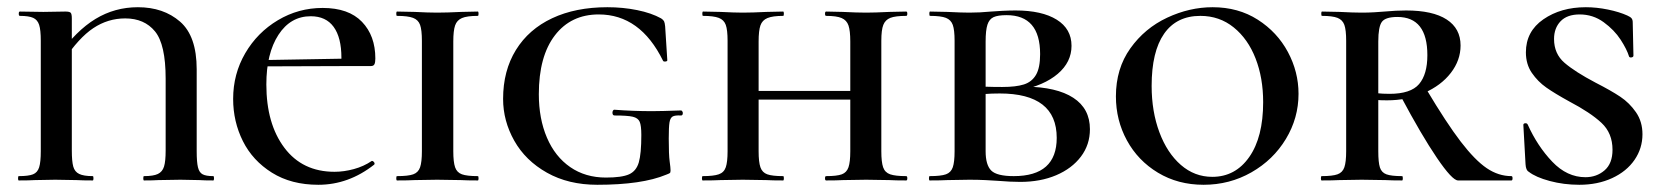

<svg xmlns="http://www.w3.org/2000/svg" viewBox="-20 -500 4604 532"><path d="M237 -12Q239 -12 239 -6Q239 0 237 0Q209 0 192 -1L133 -2L77 -1Q61 0 32 0Q30 0 30 -6Q30 -12 32 -12Q59 -12 71.5 -17Q84 -22 88.5 -36.5Q93 -51 93 -81V-387Q93 -417 88.5 -431Q84 -445 72 -450.5Q60 -456 35 -456Q32 -456 32 -462Q32 -468 35 -468L100 -467L161 -468Q173 -468 176 -464.5Q179 -461 179 -449V-83Q179 -53 183 -38.5Q187 -24 199.5 -18Q212 -12 237 -12ZM362 -480Q433 -480 479 -440Q525 -400 525 -308V-81Q525 -51 528.5 -36.5Q532 -22 541.5 -17Q551 -12 571 -12Q573 -12 573 -6Q573 0 571 0Q546 0 532 -1L480 -2L419 -1Q404 0 379 0Q377 0 377 -6Q377 -12 379 -12Q405 -12 417.5 -18Q430 -24 434.5 -38.5Q439 -53 439 -83V-282Q439 -377 409.5 -413Q380 -449 327 -449Q279 -449 238.5 -422Q198 -395 157 -333L142 -346Q191 -415 244.5 -447.5Q298 -480 362 -480Z M626 -226Q626 -295 659.5 -352.5Q693 -410 750 -444Q807 -478 874 -478Q946 -478 983 -439.5Q1020 -401 1020 -338Q1020 -327 1017.5 -322Q1015 -317 1008 -317H925Q926 -325 926 -340Q926 -396 904.5 -425.5Q883 -455 841 -455Q785 -455 751.5 -403.5Q718 -352 718 -266Q718 -157 768 -90.5Q818 -24 907 -24Q933 -24 960.5 -31.5Q988 -39 1010 -54H1011Q1014 -54 1016.5 -50.5Q1019 -47 1017 -44Q946 12 862 12Q787 12 733.5 -21.5Q680 -55 653 -109Q626 -163 626 -226ZM677 -333 963 -338V-317L678 -316Z M1304 -12Q1306 -12 1306 -6Q1306 0 1304 0Q1274 0 1257 -1L1191 -2L1129 -1Q1111 0 1080 0Q1078 0 1078 -6Q1078 -12 1080 -12Q1111 -12 1125 -17Q1139 -22 1144 -36.5Q1149 -51 1149 -81V-387Q1149 -417 1144 -431Q1139 -445 1124.5 -450.5Q1110 -456 1080 -456Q1078 -456 1078 -462Q1078 -468 1080 -468L1129 -467Q1167 -465 1191 -465Q1218 -465 1258 -467L1304 -468Q1306 -468 1306 -462Q1306 -456 1304 -456Q1274 -456 1260 -450Q1246 -444 1241 -429.5Q1236 -415 1236 -385V-81Q1236 -51 1241 -36.5Q1246 -22 1260 -17Q1274 -12 1304 -12Z M1374 -226Q1374 -304 1409.5 -361.5Q1445 -419 1510 -449.5Q1575 -480 1663 -480Q1706 -480 1745.5 -472Q1785 -464 1812 -449Q1818 -445 1820 -441Q1822 -437 1823 -427L1829 -333Q1829 -330 1823.5 -329.5Q1818 -329 1817 -332Q1754 -460 1639 -460Q1562 -460 1517.5 -402Q1473 -344 1473 -239Q1473 -171 1495.5 -118.5Q1518 -66 1560 -37Q1602 -8 1659 -8Q1703 -8 1723 -17Q1743 -26 1750 -50Q1757 -74 1757 -126Q1757 -152 1752.5 -162.5Q1748 -173 1733.5 -176.5Q1719 -180 1683 -180Q1677 -180 1677 -188Q1677 -191 1678.5 -193.5Q1680 -196 1682 -196Q1734 -192 1787 -192Q1811 -192 1867 -194Q1869 -194 1870.5 -191.5Q1872 -189 1872 -187Q1872 -180 1867 -180Q1850 -181 1843.5 -177Q1837 -173 1835 -160.5Q1833 -148 1833 -116Q1833 -71 1835.5 -53Q1838 -35 1838 -28Q1838 -22 1836 -20.5Q1834 -19 1826 -16Q1759 12 1635 12Q1555 12 1495.5 -21.5Q1436 -55 1405 -110Q1374 -165 1374 -226Z M2269 -456Q2266 -456 2266 -462Q2266 -468 2269 -468L2315 -467Q2355 -465 2380 -465Q2404 -465 2444 -467L2491 -468Q2494 -468 2494 -462Q2494 -456 2491 -456Q2461 -456 2447 -450.5Q2433 -445 2427.5 -431Q2422 -417 2422 -387V-81Q2422 -51 2427 -36.5Q2432 -22 2446.5 -17Q2461 -12 2491 -12Q2494 -12 2494 -6Q2494 0 2491 0Q2461 0 2444 -1L2380 -2L2316 -1Q2299 0 2269 0Q2266 0 2266 -6Q2266 -12 2269 -12Q2299 -12 2312.5 -17Q2326 -22 2331 -36.5Q2336 -51 2336 -81V-385Q2336 -415 2331 -429.5Q2326 -444 2312 -450Q2298 -456 2269 -456ZM2036 -248H2375V-224H2036ZM1928 -456Q1926 -456 1926 -462Q1926 -468 1928 -468L1976 -467Q2016 -465 2038 -465Q2064 -465 2104 -467L2150 -468Q2152 -468 2152 -462Q2152 -456 2150 -456Q2121 -456 2106.5 -450Q2092 -444 2087 -429.5Q2082 -415 2082 -385V-81Q2082 -51 2087 -36.5Q2092 -22 2106 -17Q2120 -12 2150 -12Q2152 -12 2152 -6Q2152 0 2150 0Q2120 0 2103 -1L2038 -2L1976 -1Q1958 0 1927 0Q1925 0 1925 -6Q1925 -12 1927 -12Q1957 -12 1971.5 -17Q1986 -22 1991 -36.5Q1996 -51 1996 -81V-387Q1996 -417 1991 -431Q1986 -445 1971.5 -450.5Q1957 -456 1928 -456Z M3000 -142Q3000 -99 2975 -66Q2950 -33 2906.5 -14.5Q2863 4 2807 4Q2780 4 2744 1Q2730 0 2710 -1Q2690 -2 2666 -2L2605 -1Q2587 0 2556 0Q2554 0 2554 -6Q2554 -12 2556 -12Q2587 -12 2601 -17Q2615 -22 2620 -36.5Q2625 -51 2625 -81V-387Q2625 -417 2620 -431Q2615 -445 2601 -450.5Q2587 -456 2557 -456Q2555 -456 2555 -462Q2555 -468 2557 -468L2605 -467Q2645 -465 2666 -465Q2695 -465 2726 -468Q2737 -469 2757.5 -470Q2778 -471 2794 -471Q2867 -471 2908 -445.5Q2949 -420 2949 -373Q2949 -328 2911 -295.5Q2873 -263 2804 -249L2821 -260Q2908 -259 2954 -229Q3000 -199 3000 -142ZM2711 -385V-256L2675 -262Q2706 -259 2757 -259Q2795 -259 2817 -266Q2839 -273 2850.5 -292.5Q2862 -312 2862 -350Q2862 -458 2769 -458Q2745 -458 2733 -452.5Q2721 -447 2716 -431.5Q2711 -416 2711 -385ZM2908 -118Q2908 -241 2750 -241Q2705 -241 2675 -235L2711 -247V-81Q2711 -43 2726.5 -27.5Q2742 -12 2789 -12Q2908 -12 2908 -118Z M3072 -233Q3072 -310 3112 -366Q3152 -422 3214 -451Q3276 -480 3340 -480Q3411 -480 3465 -445.5Q3519 -411 3548.5 -356Q3578 -301 3578 -240Q3578 -173 3543 -115Q3508 -57 3447.5 -22.5Q3387 12 3315 12Q3244 12 3188.5 -21.5Q3133 -55 3102.5 -111Q3072 -167 3072 -233ZM3480 -217Q3480 -284 3459 -338Q3438 -392 3398.5 -424Q3359 -456 3306 -456Q3240 -456 3205.5 -406.5Q3171 -357 3171 -262Q3171 -191 3192.5 -133.5Q3214 -76 3252 -43Q3290 -10 3339 -10Q3403 -10 3441.5 -65Q3480 -120 3480 -217Z M3865 0Q3836 0 3819 -1L3753 -2L3691 -1Q3673 0 3642 0Q3640 0 3640 -6Q3640 -12 3642 -12Q3672 -12 3686 -17Q3700 -22 3705 -36.5Q3710 -51 3710 -81V-387Q3710 -417 3705 -431Q3700 -445 3686 -450.5Q3672 -456 3643 -456Q3641 -456 3641 -462Q3641 -468 3643 -468L3692 -467Q3730 -465 3753 -465Q3772 -465 3788 -466Q3804 -467 3816 -468Q3849 -471 3876 -471Q3950 -471 3988.5 -446Q4027 -421 4027 -374Q4027 -333 4000 -298Q3973 -263 3926 -242.5Q3879 -222 3823 -222Q3791 -222 3768 -226L3767 -247Q3792 -240 3830 -240Q3889 -240 3912 -267Q3935 -294 3935 -347Q3935 -453 3852 -453Q3819 -453 3809 -439.5Q3799 -426 3799 -385V-81Q3799 -50 3803.5 -36Q3808 -22 3821.5 -17Q3835 -12 3865 -12Q3867 -12 3867 -6Q3867 0 3865 0ZM4168 0H4020Q4004 0 3961.5 -62.5Q3919 -125 3862 -232L3932 -253Q3988 -159 4027.5 -107.5Q4067 -56 4099.5 -34Q4132 -12 4168 -12Q4171 -12 4171 -6Q4171 0 4168 0Z M4401 -271Q4444 -249 4469.5 -232Q4495 -215 4513 -189Q4531 -163 4531 -128Q4531 -89 4509 -57Q4487 -25 4447 -6.5Q4407 12 4356 12Q4313 12 4274 1.5Q4235 -9 4216 -24Q4208 -28 4207 -45L4201 -153V-154Q4201 -158 4206 -158.5Q4211 -159 4213 -155Q4240 -95 4281 -52Q4322 -9 4373 -9Q4404 -9 4426 -28Q4448 -47 4448 -85Q4448 -131 4417.5 -159.5Q4387 -188 4328 -219Q4288 -241 4264.5 -257.5Q4241 -274 4224.5 -298Q4208 -322 4208 -355Q4208 -413 4256.5 -446.5Q4305 -480 4374 -480Q4404 -480 4435.5 -473.5Q4467 -467 4489 -457Q4498 -453 4501 -449Q4504 -445 4504 -438L4506 -346Q4506 -342 4501 -341Q4496 -340 4494 -343Q4488 -363 4470.5 -390Q4453 -417 4423.5 -438.5Q4394 -460 4357 -460Q4322 -460 4304 -441Q4286 -422 4286 -392Q4286 -351 4315 -326Q4344 -301 4401 -271Z"/></svg>

Font: Cormorant Unicase SemiBold
Style: Regular
Weight: 600
Designer: Christian Thalmann (Catharsis Fonts)
Foundry: Catharsis Fonts
Version: Version 4.000